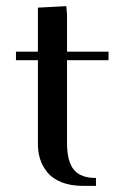

<svg xmlns="http://www.w3.org/2000/svg" viewBox="-20 -608 417 628"><path d="M32.2 -411.1V-439H104V-583L196.8 -587.9L199.2 -561V-439H335V-411.1H199.2V-141.1Q199.2 -79.6 221.7 -52.7Q244.1 -25.9 293.9 -25.9V0H252Q210.9 0 181.2 -12Q151.4 -23.9 135 -44.2Q118.7 -64.5 111.3 -87.4Q104 -110.4 104 -136.2V-411.1Z"/></svg>

Font: Dehuti Alt
Style: Bold
Weight: 700
Version: Version 1.2